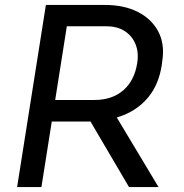

<svg xmlns="http://www.w3.org/2000/svg" viewBox="-20 -754 741 774"><path d="M147 0H49L165 -734H263ZM619 0H500L309 -325H424ZM330 -264H152L165 -351H361Q432 -351 477 -390Q522 -429 533 -499Q540 -542 526.5 -575.5Q513 -609 483 -628.5Q453 -648 409 -648H213L226 -734H404Q480 -734 535.5 -706Q591 -678 618 -627Q645 -576 634 -507L632 -491Q620 -414 579 -363.5Q538 -313 474.5 -288.5Q411 -264 330 -264Z"/></svg>

Font: Sora Variable Italic
Style: Regular
Weight: 400
Designer: Jonathan Barnbrook, Julián Moncada
Foundry: Barnbrook Fonts
Version: Version 2.000